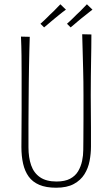

<svg xmlns="http://www.w3.org/2000/svg" viewBox="-20 -867 524 897"><path d="M242 10Q195 10 163.5 -3.5Q132 -17 114 -42Q96 -67 88 -102Q80 -137 80 -180Q80 -215 80.5 -261Q81 -307 81 -352.5Q81 -398 81 -432Q81 -477 81 -520Q81 -563 80.5 -606.5Q80 -650 78 -696L119 -695Q118 -662 117 -625.5Q116 -589 115.5 -553Q115 -517 114.5 -484.5Q114 -452 114 -426Q114 -397 113.5 -361Q113 -325 113 -289Q113 -253 113 -223.5Q113 -194 113 -179Q113 -131 125.5 -95Q138 -59 167 -39Q196 -19 244 -19Q283 -19 307.5 -32Q332 -45 345 -67Q358 -89 363.5 -115Q369 -141 369 -166Q369 -176 369.5 -214Q370 -252 370 -307.5Q370 -363 370 -424Q370 -488 368.5 -540.5Q367 -593 366 -634.5Q365 -676 364 -707L407 -706Q407 -673 406.5 -642.5Q406 -612 405.5 -580Q405 -548 404.5 -510Q404 -472 404 -422Q405 -337 405 -271Q405 -205 405 -182Q405 -149 398.5 -115Q392 -81 374.5 -53Q357 -25 325 -7.5Q293 10 242 10ZM186 -739 169 -756Q177 -763 184.5 -770Q192 -777 199.5 -784.5Q207 -792 214 -799Q223 -807 231 -815Q239 -823 247 -831.5Q255 -840 262 -847L288 -822Q281 -817 272.5 -810.5Q264 -804 255 -796.5Q246 -789 236 -781Q227 -774 218 -766Q209 -758 201 -751.5Q193 -745 186 -739ZM310 -739 293 -756Q301 -763 308.5 -770Q316 -777 323.5 -784.5Q331 -792 338 -799Q347 -807 355 -815Q363 -823 371 -831.5Q379 -840 386 -847L412 -822Q405 -817 396.5 -810Q388 -803 379 -796Q370 -789 360 -781Q351 -774 342 -766Q333 -758 325 -751.5Q317 -745 310 -739Z"/></svg>

Font: Truculenta Thin
Style: Regular
Weight: 250
Version: Version 1.002